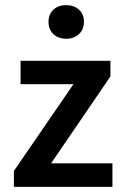

<svg xmlns="http://www.w3.org/2000/svg" viewBox="-20 -728 483 748"><path d="M34.2 0V-62L266.1 -399.9H60.1V-491.2H410.2V-430.2L179.2 -91.8H418V0ZM168.9 -643.1Q168.9 -672.4 188 -690.2Q207 -708 237.8 -708Q268.6 -708 287.8 -690.2Q307.1 -672.4 307.1 -643.1Q307.1 -613.3 287.8 -595.2Q268.6 -577.1 237.8 -577.1Q207 -577.1 188 -595.2Q168.9 -613.3 168.9 -643.1Z"/></svg>

Font: Source Sans 3 Semibold
Style: Regular
Weight: 600
Designer: Paul D. Hunt
Foundry: Adobe
Version: Version 3.052;hotconv 1.1.0;makeotfexe 2.6.0